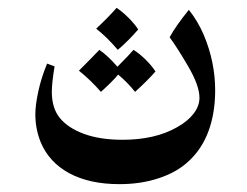

<svg xmlns="http://www.w3.org/2000/svg" viewBox="-20 -273 628 489"><path d="M499 -184Q528 -115 528 -43Q528 15 511 61Q494 107 460 138Q430 166 384 181Q339 196 284 196Q208 196 156 168Q105 140 84 90Q70 56 70 18Q70 -5 77.5 -40Q85 -75 100 -111L119 -104Q112 -62 112 -39Q112 2 132 27Q153 53 194 68Q235 83 292 83Q375 83 431 51Q458 36 473 16.5Q488 -3 488 -24Q488 -55 459 -104.5Q430 -154 412 -178Q427 -206 461 -248Q484 -219 499 -184ZM225 -200Q256 -229 277 -253Q292 -243 307.5 -227.5Q323 -212 332 -198Q308 -170 280 -146Q253 -178 225 -200ZM376 -91Q357 -69 324 -39Q305 -63 281 -83Q265 -64 237 -39Q211 -69 181 -93Q219 -131 233 -146Q255 -131 279 -103Q309 -133 320 -146Q336 -136 351.5 -120.5Q367 -105 376 -91Z"/></svg>

Font: Mirza
Style: Regular
Weight: 400
Designer: Arabic design by Kourosh Beigpour, Latin design by Eduardo Tunni, engineering by Lasse Fister
Version: Version 1.000